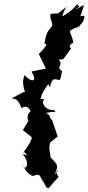

<svg xmlns="http://www.w3.org/2000/svg" viewBox="-20 -795 459 999"><path d="M239 -52 280 -85 251 -171C232 -183 250 -191 220 -207C281 -223 275 -199 261 -223C205 -220 202 -267 203 -268C226 -286 174 -283 190 -265C194 -286 187 -297 231 -357C250 -325 229 -340 255 -380C293 -393 288 -347 303 -426C267 -444 313 -454 286 -485L309 -487L349 -542C333 -564 355 -566 362 -575C344 -651 321 -623 398 -662C349 -623 392 -654 413 -684C421 -710 426 -719 398 -710L418 -769L370 -743C428 -791 398 -736 381 -775C389 -780 351 -732 304 -710C312 -731 308 -730 325 -759C255 -706 303 -733 242 -722C241 -670 257 -690 248 -680C266 -645 220 -661 212 -566C237 -565 206 -546 210 -544L182 -514L219 -438C144 -423 183 -431 144 -423C175 -371 151 -361 106 -404C107 -394 90 -373 110 -316H102L40 -283C72 -282 78 -264 93 -231C105 -248 135 -239 139 -214C113 -203 126 -143 134 -176L99 -118L145 -81C149 -58 81 22 106 -4C144 38 150 16 98 7C147 65 103 98 100 63C125 130 171 118 139 123C185 114 180 101 202 148C196 153 206 162 199 139C228 193 227 195 251 163L259 154L285 126C254 82 303 87 265 110C285 69 280 61 249 30C232 15 230 0 242 27C248 13 222 -38 250 -64Z"/></svg>

Font: Asimov Aggro
Style: CondIt
Weight: 500
Designer: Google
Version: Version 2.000980; 2014